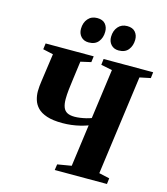

<svg xmlns="http://www.w3.org/2000/svg" viewBox="-138 -1084 1034 1190"><g transform="rotate(15 379.0 -489.0)"><path d="M326 0 331.5 -37.5 421 -52.5 457.5 -321.5Q434.5 -313 408 -306.5Q381.5 -300 353.2 -296.5Q325 -293 295.5 -293Q234.5 -293 195.5 -306Q156.5 -319 135.8 -340.8Q115 -362.5 106.8 -389.5Q98.5 -416.5 98.5 -444.5Q98.5 -461 100.2 -478Q102 -495 104 -509L129.5 -690L63.5 -704.5L68.5 -743H377L372 -704.5L305.5 -689.5L290.5 -577.5Q285 -539 281.2 -504.2Q277.5 -469.5 277.5 -443Q277.5 -410.5 285.5 -390Q293.5 -369.5 311.2 -360Q329 -350.5 358.5 -350.5Q375 -350.5 394.2 -353.2Q413.5 -356 432 -360.5Q450.5 -365 464.5 -370.5L508 -690L436 -704.5L440.5 -743H758.5L754 -704.5L684.5 -690L598 -52.5L665.5 -37.5L661 0ZM323.5 -818Q292.5 -818 274.2 -838Q256 -858 256.5 -888.5Q257 -927.5 278.8 -952.8Q300.5 -978 337.5 -978Q373 -978 390 -957.8Q407 -937.5 406.5 -908Q406.5 -870 385.8 -844Q365 -818 323.5 -818ZM516 -818Q485.5 -818 467.2 -838Q449 -858 449.5 -888.5Q450 -927.5 471.8 -952.8Q493.5 -978 530 -978Q565 -978 582.2 -957.8Q599.5 -937.5 599 -908Q598.5 -870 578 -844Q557.5 -818 516 -818Z"/></g></svg>

Font: Merriweather 72pt Black
Style: Italic
Weight: 900
Italic angle: -7.8°
Version: Version 2.101